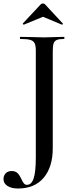

<svg xmlns="http://www.w3.org/2000/svg" viewBox="-74 -836 428 1099"><path d="M292 -613Q264 -613 250.5 -607Q237 -601 232.5 -586.5Q228 -572 228 -542V12Q228 120 176 181.5Q124 243 29 243Q-8 243 -31 228.5Q-54 214 -54 189Q-54 170 -42 156.5Q-30 143 -7 143Q15 143 27 155.5Q39 168 49 190Q56 206 63 214Q70 222 80 222Q106 222 118.5 185.5Q131 149 131 66V-544Q131 -574 124.5 -588Q118 -602 99.5 -607.5Q81 -613 42 -613Q40 -613 40 -619Q40 -625 42 -625L102 -624Q150 -622 178 -622Q206 -622 246 -624L292 -625Q295 -625 295 -619Q295 -613 292 -613ZM160 -812Q164 -816 172 -816Q179 -816 183 -812L285 -702Q286 -702 286 -700Q286 -698 283.5 -696Q281 -694 280 -695L172 -740L63 -695Q61 -694 58 -697.5Q55 -701 57 -702Z"/></svg>

Font: Cormorant SC SemiBold
Style: Regular
Weight: 600
Designer: Christian Thalmann (Catharsis Fonts)
Version: Version 3.000